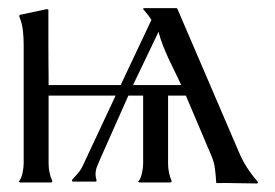

<svg xmlns="http://www.w3.org/2000/svg" viewBox="-20 -440 662 463"><path d="M97.2 -234.9H271L345.2 -392.1Q340.8 -398.9 335.7 -405.3Q330.6 -411.6 325.2 -418V-418.9L326.7 -420.4H405.8L407.7 -418.9L555.7 -74.2Q564 -54.2 575.4 -36.4Q586.9 -18.6 601.1 -2L602.1 1.5Q601.6 1.5 600.6 2Q599.6 2.4 599.1 2.4Q574.2 2.4 550.3 1.7Q526.4 1 501.5 1.5Q500.5 -15.1 498.5 -32Q496.6 -48.8 489.7 -64.5L428.2 -209.5H385.3V-45.4Q385.3 -24.4 393.6 -3.9V-1Q393.1 -1 392.1 -0.5Q391.1 0 390.6 0H316.4L313 -2Q315.9 -4.4 318.4 -10Q320.8 -15.6 322.3 -22.2Q323.7 -28.8 324.5 -35.2Q325.2 -41.5 325.2 -45.4V-209.5H289.6L221.2 -55.7Q217.3 -46.9 213.9 -38.1Q210.4 -29.3 210.4 -19.5Q210.4 -13.2 212.9 -4.9L211.9 -2H155.8L153.8 -2.9V-6.3Q161.1 -14.2 168.2 -22.5Q175.3 -30.8 179.7 -40.5L258.8 -209.5H97.2V-45.4Q97.2 -23.4 106 -3.9V-1Q105.5 -1 104.5 -0.5Q103.5 0 103 0H28.3L24.9 -2Q27.8 -4.4 30.3 -10Q32.7 -15.6 34.2 -22.2Q35.6 -28.8 36.4 -35.2Q37.1 -41.5 37.1 -45.4V-331.5Q37.1 -349.1 35.2 -366.7Q33.2 -384.3 26.4 -400.4V-402.3L28.3 -404.3L92.8 -418L96.7 -417Q96.7 -416.5 96.7 -404.1Q96.7 -391.6 96.7 -372.3Q96.7 -353 96.7 -330.6Q96.7 -308.1 96.9 -287.8Q97.2 -267.6 97.2 -252.9Q97.2 -238.3 97.2 -234.9ZM417 -234.9Q409.7 -251 401.9 -266.6Q394 -282.2 386.7 -298.1Q379.4 -314 373 -330.1Q366.7 -346.2 362.3 -363.3L300.8 -234.9Z"/></svg>

Font: CAT Linz
Style: Regular
Weight: 400
Designer: Peter Wiegel
Foundry: Peter Wiegel
Version: Version 1.08